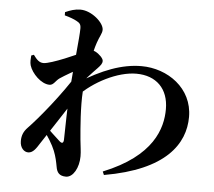

<svg xmlns="http://www.w3.org/2000/svg" viewBox="-58 -880 1116 1003"><g transform="rotate(5 500.0 -378.0)"><path d="M513.2 16.2 520.8 33.9C841.7 -21.7 937.4 -165.4 937.4 -306.9C937.4 -457.9 804.3 -549.7 667.5 -549.7C564.8 -549.7 460.4 -509.3 342.6 -435.3L344.7 -363.3C421.5 -445.2 547.3 -508 643.6 -508C748.4 -508 813.4 -444 813.4 -336.8C813.4 -235.7 771.1 -87.7 513.2 16.2ZM117.1 -49.2C141.9 -50 157 -74 174.7 -102.1C231.5 -188.6 290.1 -277.7 343.6 -360.9L337.6 -482.4C268.1 -368.3 155.2 -231.1 102.5 -177.1C81.6 -155.6 73 -133.8 73 -105.2C73 -69.3 94.9 -48.5 117.1 -49.2ZM323.8 59.8C361.7 59.8 390.6 6.5 390.6 -52.3C390.6 -80.3 386.4 -99.8 382.5 -140.2C377 -201.6 367.4 -310.2 373 -392.8C377.4 -462 406.3 -602.4 423.5 -650.9C434.2 -683.7 448.1 -701.6 448.1 -720.9C448.1 -758.3 382.5 -816 323.9 -816C295.1 -816 271 -807.7 244.3 -795.9L244.6 -779C272.2 -771.6 293.6 -763.5 307.3 -755.9C325 -746.5 331.7 -739.6 331.7 -718C331.7 -671.8 315 -529.3 306.2 -410.2C299.2 -309.8 298.4 -185.7 296.9 -132C296.2 -112.8 287.8 -109.9 274.5 -121.8C259.4 -136.4 210 -179.3 191 -202.5L180.3 -181.9C209 -146.4 236.8 -100.5 249.2 -69C260.9 -39.5 266.1 -13.8 271.1 13.3C275.8 41.6 288.4 59.8 323.8 59.8ZM196.4 -410.8C217.6 -410.8 225.5 -434.2 246 -448.6C271.1 -465.5 325.5 -497.9 363.3 -514.8C360.2 -503.1 353.5 -482.4 348.2 -472.4L344.9 -411.8C369 -445.5 411.9 -491.1 439.2 -519C454.1 -534.7 463.2 -545.6 462.5 -559.5C462.5 -571.8 441 -594 420.1 -604.4C404 -612.4 392.2 -613.3 376.6 -605.1C334.2 -582.6 193.8 -521.1 155.4 -521.1C132.9 -521.1 119.3 -535.6 101.7 -559.8L88.2 -554.8C87 -537.9 85.1 -519.4 89.9 -503.2C102.5 -461.8 152.5 -410.8 196.4 -410.8Z"/></g></svg>

Font: Source Han Serif CN VF
Style: Regular
Weight: 250
Designer: Ryoko NISHIZUKA 西塚涼子 (kana & ideographs); Frank Grießhammer (Latin, Greek & Cyrillic); Wenlong ZHANG 张文龙 (bopomofo); San
Foundry: Adobe
Version: Version 2.002;hotconv 1.1.0;makeotfexe 2.6.0